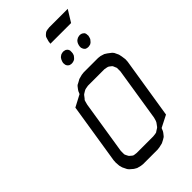

<svg xmlns="http://www.w3.org/2000/svg" viewBox="-268 -970 1049 1049"><g transform="rotate(-45 256.0 -445.5)"><path d="M75.2 -110.8 76.2 -128.9 131.8 -480 200.2 -516.1 207 -532.2 212.9 -541 223.1 -554.2 228 -559.1 241.2 -565.9 257.8 -575.2 283.2 -582 299.8 -584H411.1L428.2 -582L450.2 -575.2L464.8 -565.9L485.8 -549.8L493.2 -541L504.9 -516.1L508.8 -498L512.2 -473.1L511.2 -455.1L455.1 -103L386.2 -67.9L378.9 -50.8L374 -43L362.8 -28.8L358.9 -24.9L346.2 -17.1L328.1 -7.8L303.2 -2L287.1 0H174.8L159.2 -2L137.2 -7.8L121.1 -17.1L101.1 -34.2L94.2 -43L82 -67.9L77.1 -85.9ZM140.1 -110.8 143.1 -103 149.9 -89.8 152.8 -85.9 163.1 -77.1 169.9 -71.8 178.2 -69.8 193.8 -67.9H320.8L337.9 -69.8L347.2 -71.8L355 -77.1L369.1 -85.9L373 -89.8L382.8 -103L388.2 -110.8L392.1 -120.1L397 -137.2L445.8 -445.8V-463.9V-473.1L442.9 -480L437 -494.1L434.1 -498L422.9 -506.8L416 -511.2L408.2 -513.2L392.1 -516.1H265.1L248 -513.2L240.2 -511.2L231.9 -506.8L217.8 -498L213.9 -494.1L203.1 -480L196.8 -473.1L193.8 -463.9L189 -445.8L140.1 -137.2V-120.1ZM256.8 -699.2 258.8 -708 262.2 -716.8 264.2 -721.2 270 -730 275.9 -734.9 284.2 -740.2 288.1 -741.2 296.9 -743.2H305.2L313 -741.2L316.9 -740.2L324.2 -734.9L328.1 -730L332 -721.2V-716.8V-708L331.1 -699.2L328.1 -689.9L326.2 -686L319.8 -678.2L314 -671.9L305.2 -667L300.8 -666L293 -664.1H284.2L275.9 -666L272.9 -667L266.1 -671.9L261.2 -678.2L257.8 -686V-689.9ZM282.2 -823.2 284.2 -839.8 289.1 -856.9 292 -866.2 297.9 -874 308.1 -882.8 315.9 -887.2 325.2 -889.2 340.8 -891.1H483.9L441.9 -823.2ZM384.8 -689.9V-699.2L386.2 -708L389.2 -716.8L391.1 -721.2L397 -730L402.8 -734.9L412.1 -740.2L416 -741.2L423.8 -743.2H433.1L440.9 -741.2L443.8 -740.2L451.2 -734.9L456.1 -730L459 -721.2V-716.8L460 -708L458 -699.2L455.1 -689.9L453.1 -686L446.8 -678.2L440.9 -671.9L433.1 -667L429.2 -666L419.9 -664.1H412.1L403.8 -666L399.9 -667L394 -671.9L389.2 -678.2L386.2 -686Z"/></g></svg>

Font: Petahja
Style: Italic
Weight: 400
Designer: T. Christopher White
Version: Version 1.1